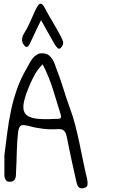

<svg xmlns="http://www.w3.org/2000/svg" viewBox="-20 -1001 682 1044"><path d="M145.5 -547.9Q118.2 -485.4 109.9 -445.8Q101.6 -406.2 116.2 -384.8Q130.9 -363.3 170.9 -356.9Q210.9 -350.6 279.3 -354.5H295.9Q317.4 -355.5 310.5 -377Q289.1 -445.3 268.1 -514.2Q247.1 -583 211.9 -651.4Q186.5 -626 171.9 -600.1Q157.2 -574.2 145.5 -547.9ZM33.2 -12.7Q20.5 -12.7 14.6 -18.6Q8.8 -24.4 6.3 -32.7Q3.9 -41 3.9 -50.3Q3.9 -59.6 3.9 -68.4V-157.2Q11.7 -218.8 19.5 -279.8Q27.3 -340.8 40 -400.9Q52.7 -460.9 73.2 -518.6Q93.8 -576.2 126 -630.9Q133.8 -644.5 141.6 -659.2Q149.4 -673.8 159.2 -685.5Q168.9 -697.3 182.6 -705.1Q196.3 -712.9 214.8 -710.9Q234.4 -710 246.1 -700.2Q257.8 -690.4 266.1 -677.2Q274.4 -664.1 279.3 -648.4Q284.2 -632.8 290 -618.2Q309.6 -568.4 325.2 -517.1Q340.8 -465.8 359.4 -415Q377 -368.2 389.2 -320.3Q401.4 -272.5 411.6 -224.1Q421.9 -175.8 431.6 -127Q441.4 -78.1 453.1 -30.3Q457 -13.7 456.1 2Q455.1 17.6 432.6 22.5Q420.9 24.4 414.1 21Q407.2 17.6 403.3 10.7Q399.4 3.9 397.5 -4.9Q395.5 -13.7 393.6 -20.5Q379.9 -80.1 367.2 -139.2Q354.5 -198.2 342.8 -257.8Q337.9 -280.3 327.6 -290.5Q317.4 -300.8 292 -298.8Q251 -295.9 210 -301.3Q168.9 -306.6 128.9 -317.4Q100.6 -325.2 90.8 -315.9Q81.1 -306.6 78.1 -279.3Q72.3 -226.6 71.3 -174.8Q70.3 -123 67.4 -70.3Q67.4 -60.5 66.9 -50.3Q66.4 -40 63.5 -31.7Q60.5 -23.4 53.7 -18.1Q46.9 -12.7 33.2 -12.7ZM203.1 -891.6Q187.5 -860.4 173.8 -830.6Q160.2 -800.8 146.5 -772.5Q143.6 -765.6 139.6 -758.8Q135.7 -752 131.8 -748.5Q127.9 -745.1 122.6 -746.1Q117.2 -747.1 111.3 -754.9Q98.6 -770.5 100.1 -787.6Q101.6 -804.7 111.3 -820.3Q129.9 -849.6 144.5 -883.3Q159.2 -917 174.8 -951.2Q180.7 -962.9 186 -970.7Q191.4 -978.5 197.3 -980.5Q203.1 -982.4 209.5 -977.5Q215.8 -972.7 222.7 -959Q244.1 -918.9 266.6 -881.3Q289.1 -843.8 310.5 -803.7Q317.4 -791 322.3 -776.4Q327.1 -761.7 314.5 -745.1Q303.7 -730.5 294.4 -738.8Q285.2 -747.1 277.3 -759.8Q258.8 -792 240.7 -824.7Q222.7 -857.4 203.1 -891.6Z"/></svg>

Font: Scriphy
Style: Regular
Weight: 400
Designer: Ala M. Lockhart
Foundry: Ala M. Lockhart
Version: Version 1.0 2021